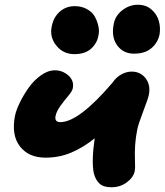

<svg xmlns="http://www.w3.org/2000/svg" viewBox="-20 -788 691 805"><path d="M457 -688Q463.4 -722.7 493.2 -745.4Q522.9 -768.1 558.1 -768.1Q592.3 -768.1 615.2 -748Q638.2 -728 646 -700Q653.8 -671.9 648.9 -643.1Q641.6 -608.9 614.7 -585.9Q587.9 -563 542 -563Q496.1 -563 470.9 -598.4Q445.8 -633.8 457 -688ZM292 -561Q245.1 -561 216.3 -596.7Q187.5 -632.3 196.8 -676.8Q204.1 -715.8 230.5 -739Q256.8 -762.2 293.9 -762.2Q321.8 -762.2 343.8 -750.2Q365.7 -738.3 376.5 -720Q387.2 -701.7 392.3 -679.2Q397.5 -656.7 392.1 -636.2Q385.7 -604.5 360.6 -582.8Q335.4 -561 292 -561ZM170.9 -127Q100.1 -127 63.5 -174.3Q26.9 -221.7 43 -303.2Q48.3 -327.6 63.7 -359.1Q79.1 -390.6 100.8 -421.1Q122.6 -451.7 151.9 -472.4Q181.2 -493.2 210 -493.2Q242.7 -493.2 267.1 -471.2Q291.5 -449.2 285.2 -418Q283.2 -406.2 267.1 -387.2Q251 -368.2 234.1 -345.2Q217.3 -322.3 212.9 -301.8Q208 -275.9 232.9 -275.9Q310.5 -275.9 452.1 -441.9Q467.3 -464.4 488.8 -476.1Q510.3 -487.8 532.2 -487.8Q569.3 -487.8 590.8 -459.5Q612.3 -431.2 604 -390.1Q601.1 -375 580.1 -320.1Q559.1 -265.1 555.2 -243.2Q543 -183.6 545.9 -113.8Q547.4 -84 544.9 -70.8Q539.6 -44.4 512 -23.7Q484.4 -2.9 446.8 -2.9Q413.1 -2.9 396.5 -18.8Q379.9 -34.7 373 -63Q363.3 -113.3 377 -208Q326.7 -168 277.1 -147.5Q227.5 -127 170.9 -127Z"/></svg>

Font: Shantell Sans Irregular
Style: Italic
Weight: 800
Italic angle: -11.31°
Designer: Stephen Nixon, Anya Danilova, Shantell Martin
Foundry: Arrow Type
Version: Version 1.006;[9816181b4]